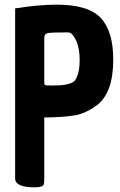

<svg xmlns="http://www.w3.org/2000/svg" viewBox="-20 -788 517 824"><path d="M45 -22V-752Q146 -768 223 -768Q359 -768 412.5 -711Q466 -654 466 -532Q466 -388 394 -335Q347 -301 302 -293Q244 -284 170 -284V-23Q170 -4 168 2Q165 16 130 16Q45 16 45 -22ZM304 -446Q322 -476 322 -529Q322 -582 306 -615.5Q290 -649 272 -649Q200 -649 185 -646Q170 -643 170 -626V-436Q170 -425 173.5 -423.5Q177 -422 179.5 -421.5Q182 -421 202.5 -421Q223 -421 240 -422Q257 -423 276.5 -428.5Q296 -434 304 -446Z"/></svg>

Font: Chau Philomene One
Style: Regular
Weight: 400
Designer: Vicente Lamonaca
Foundry: TipoType
Version: Version 1.002